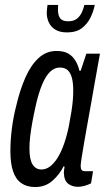

<svg xmlns="http://www.w3.org/2000/svg" viewBox="-20 -744 430 776"><path d="M122 12Q89 12 66.5 -3.5Q44 -19 33 -51Q22 -83 22 -133Q22 -177 28 -224.5Q34 -272 46 -318Q61 -382 83 -431.5Q105 -481 136 -509.5Q167 -538 208 -538Q238 -538 256 -527.5Q274 -517 285 -498.5Q296 -480 301 -458H306L329 -527H384L361 -399Q357 -374 350 -336Q343 -298 335.5 -255Q328 -212 321 -173Q314 -134 310 -107Q306 -80 306 -73Q306 -62 310 -57Q314 -52 325 -52H356L348 -3Q336 3 322 7Q308 11 295 11Q272 11 255.5 -1.5Q239 -14 238 -46Q238 -51 239 -57Q240 -63 241 -70L237 -72Q221 -39 192 -13.5Q163 12 122 12ZM148 -59Q166 -59 182.5 -71.5Q199 -84 213 -106.5Q227 -129 238.5 -161.5Q250 -194 258 -233Q265 -269 269 -295Q273 -321 274.5 -341Q276 -361 276 -378Q276 -409 270.5 -429.5Q265 -450 253.5 -460.5Q242 -471 222 -471Q200 -471 182.5 -454Q165 -437 151 -404Q137 -371 126 -324Q117 -284 111 -251.5Q105 -219 102 -193Q99 -167 99 -144Q99 -100 111.5 -79.5Q124 -59 148 -59ZM251 -613Q222 -613 204 -624Q186 -635 177.5 -653Q169 -671 169 -692Q169 -699 170 -707Q171 -715 172 -724H215Q213 -702 216 -687Q219 -672 228.5 -665Q238 -658 256 -658Q278 -658 291 -668.5Q304 -679 311 -694.5Q318 -710 321 -724H363Q358 -698 345.5 -672.5Q333 -647 310.5 -630Q288 -613 251 -613Z"/></svg>

Font: Archivo ExtraCondensed
Style: Italic
Weight: 400
Width: 2
Italic angle: -10°
Designer: Hector Gatti
Foundry: Omnibus-Type
Version: Version 2.001